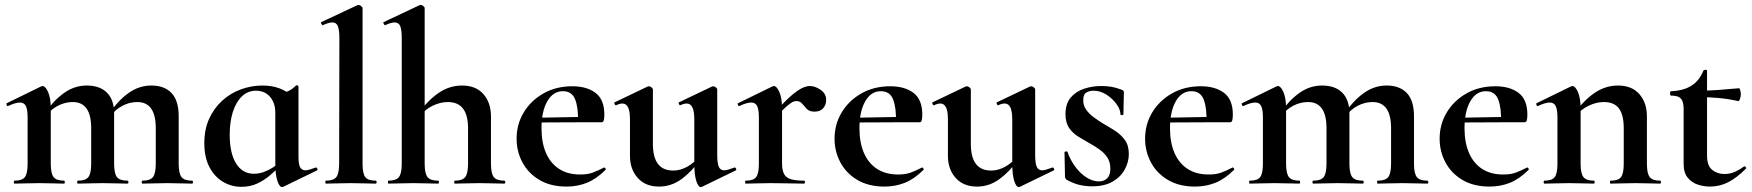

<svg xmlns="http://www.w3.org/2000/svg" viewBox="-20 -745 7109 779"><path d="M558 0Q555 0 555 -6Q555 -12 558 -12Q589 -12 600.5 -26.5Q612 -41 612 -81V-225Q612 -331 537 -331Q506 -331 477 -316Q448 -301 430 -275L425 -287Q459 -337 501.5 -367.5Q544 -398 594 -398Q647 -398 676 -367.5Q705 -337 705 -273V-81Q705 -41 716.5 -26.5Q728 -12 759 -12Q763 -12 763 -6Q763 0 759 0Q739 0 713 -1Q687 -2 658 -2Q630 -2 604 -1Q578 0 558 0ZM296 0Q293 0 293 -6Q293 -12 296 -12Q327 -12 338.5 -26.5Q350 -41 350 -81V-225Q350 -331 275 -331Q244 -331 215 -316Q186 -301 168 -275L163 -287Q197 -337 239.5 -367.5Q282 -398 332 -398Q385 -398 414 -369Q443 -340 443 -284V-81Q443 -41 454.5 -26.5Q466 -12 497 -12Q501 -12 501 -6Q501 0 497 0Q477 0 451 -1Q425 -2 396 -2Q368 -2 342 -1Q316 0 296 0ZM39 0Q36 0 36 -6Q36 -12 39 -12Q70 -12 81 -26.5Q92 -41 92 -81V-269Q92 -300 85 -314.5Q78 -329 61 -329Q52 -329 40 -325.5Q28 -322 13 -315Q9 -313 7 -319Q5 -325 7 -326L146 -394Q152 -396 153 -396Q164 -396 175 -372Q186 -348 186 -303V-81Q186 -41 197.5 -26.5Q209 -12 240 -12Q243 -12 243 -6Q243 0 240 0Q220 0 194 -1Q168 -2 139 -2Q111 -2 85 -1Q59 0 39 0Z M959 13Q919 13 884.5 -7.5Q850 -28 829.5 -67.5Q809 -107 809 -164Q809 -220 828.5 -263Q848 -306 881.5 -336.5Q915 -367 957.5 -382.5Q1000 -398 1045 -398Q1083 -398 1114 -386.5Q1145 -375 1170 -352L1097 -288Q1097 -314 1087.5 -334Q1078 -354 1060.5 -365.5Q1043 -377 1019 -377Q985 -377 961 -353.5Q937 -330 924.5 -290Q912 -250 912 -198Q912 -123 938 -81.5Q964 -40 1010 -40Q1030 -40 1048.5 -46.5Q1067 -53 1084 -63.5Q1101 -74 1114 -84L1122 -77Q1101 -56 1077 -35Q1053 -14 1024 -0.5Q995 13 959 13ZM1124 14Q1114 14 1105.5 -11Q1097 -36 1097 -82V-359Q1125 -366 1144 -373Q1163 -380 1181 -398Q1183 -400 1187 -398.5Q1191 -397 1191 -394V-109Q1191 -78 1198 -66Q1205 -54 1219 -54Q1226 -54 1236.5 -57Q1247 -60 1260 -65Q1264 -67 1267 -61.5Q1270 -56 1267 -54L1129 13Q1127 14 1124 14Z M1302 0Q1300 0 1300 -6Q1300 -12 1302 -12Q1333 -12 1344.5 -26.5Q1356 -41 1356 -81L1357 -589Q1357 -623 1351 -638.5Q1345 -654 1328 -654Q1315 -654 1290 -643Q1287 -642 1284 -648Q1281 -654 1283 -655L1430 -724Q1432 -725 1434 -725Q1439 -725 1445 -720.5Q1451 -716 1451 -712V-81Q1451 -41 1462 -26.5Q1473 -12 1504 -12Q1508 -12 1508 -6Q1508 0 1504 0Q1485 0 1458.5 -1Q1432 -2 1403 -2Q1374 -2 1348 -1Q1322 0 1302 0Z M1556 0Q1554 0 1554 -6Q1554 -12 1556 -12Q1587 -12 1598.5 -26.5Q1610 -41 1610 -81V-589Q1610 -623 1604 -638.5Q1598 -654 1581 -654Q1567 -654 1543 -643Q1540 -642 1537 -648Q1534 -654 1536 -655L1682 -724Q1684 -725 1685 -725Q1686 -725 1687 -725Q1692 -725 1697.5 -720.5Q1703 -716 1703 -712V-81Q1703 -41 1714.5 -26.5Q1726 -12 1757 -12Q1761 -12 1761 -6Q1761 0 1757 0Q1737 0 1711.5 -1Q1686 -2 1657 -2Q1628 -2 1602 -1Q1576 0 1556 0ZM1825 0Q1823 0 1823 -6Q1823 -12 1825 -12Q1856 -12 1867.5 -26.5Q1879 -41 1879 -81V-225Q1879 -331 1797 -331Q1767 -331 1735.5 -316Q1704 -301 1686 -275L1680 -287Q1715 -337 1759 -367.5Q1803 -398 1855 -398Q1911 -398 1941.5 -363Q1972 -328 1972 -273V-81Q1972 -41 1983.5 -26.5Q1995 -12 2026 -12Q2030 -12 2030 -6Q2030 0 2026 0Q2006 0 1980.5 -1Q1955 -2 1926 -2Q1897 -2 1871 -1Q1845 0 1825 0Z M2279 12Q2214 12 2168.5 -15Q2123 -42 2099.5 -86.5Q2076 -131 2076 -182Q2076 -241 2105 -289Q2134 -337 2185 -366Q2236 -395 2302 -395Q2361 -395 2396.5 -368Q2432 -341 2432 -280Q2432 -267 2430 -258Q2428 -249 2421 -249H2325Q2327 -306 2314 -340.5Q2301 -375 2264 -375Q2224 -375 2200.5 -334Q2177 -293 2177 -225Q2177 -167 2195 -125Q2213 -83 2248 -60Q2283 -37 2334 -37Q2364 -37 2384.5 -44.5Q2405 -52 2430 -65Q2432 -67 2435.5 -63Q2439 -59 2437 -56Q2400 -19 2361.5 -3.5Q2323 12 2279 12ZM2142 -248 2141 -267 2360 -271V-249Z M2654 12Q2599 12 2567.5 -23Q2536 -58 2536 -113V-260Q2536 -293 2528.5 -309Q2521 -325 2505 -325Q2494 -325 2480 -318Q2476 -317 2473.5 -323Q2471 -329 2474 -330L2608 -394Q2611 -395 2613 -395Q2618 -395 2623.5 -390.5Q2629 -386 2629 -382V-161Q2629 -107 2649.5 -80Q2670 -53 2712 -53Q2741 -53 2770 -69.5Q2799 -86 2816 -111L2822 -99Q2788 -50 2746 -19Q2704 12 2654 12ZM2890 -382V-116Q2890 -82 2896.5 -68Q2903 -54 2918 -54Q2925 -54 2935.5 -57Q2946 -60 2959 -65Q2963 -67 2966 -61.5Q2969 -56 2966 -54L2828 13Q2826 14 2823 14Q2813 14 2805 -11Q2797 -36 2797 -82V-260Q2797 -293 2789.5 -309Q2782 -325 2766 -325Q2755 -325 2740 -318Q2737 -317 2734.5 -323Q2732 -329 2735 -330L2869 -394Q2871 -395 2874 -395Q2879 -395 2884.5 -390.5Q2890 -386 2890 -382Z M3128 -271 3120 -284Q3159 -329 3186 -353Q3213 -377 3232 -386.5Q3251 -396 3266 -396Q3287 -396 3309.5 -380.5Q3332 -365 3332 -340Q3332 -319 3319.5 -305.5Q3307 -292 3285 -292Q3264 -292 3253.5 -303Q3243 -314 3234.5 -324.5Q3226 -335 3210 -335Q3203 -335 3194.5 -330.5Q3186 -326 3170.5 -312.5Q3155 -299 3128 -271ZM3006 0Q3003 0 3003 -6Q3003 -12 3006 -12Q3037 -12 3048 -26.5Q3059 -41 3059 -81V-269Q3059 -300 3052 -314.5Q3045 -329 3028 -329Q3019 -329 3007 -325.5Q2995 -322 2980 -315Q2976 -313 2974 -319Q2972 -325 2974 -326L3113 -394Q3119 -396 3120 -396Q3131 -396 3142 -372Q3153 -348 3153 -303V-81Q3153 -55 3161 -39.5Q3169 -24 3188.5 -18Q3208 -12 3242 -12Q3246 -12 3246 -6Q3246 0 3242 0Q3215 0 3180.5 -1Q3146 -2 3106 -2Q3078 -2 3052 -1Q3026 0 3006 0Z M3569 12Q3504 12 3458.5 -15Q3413 -42 3389.5 -86.5Q3366 -131 3366 -182Q3366 -241 3395 -289Q3424 -337 3475 -366Q3526 -395 3592 -395Q3651 -395 3686.5 -368Q3722 -341 3722 -280Q3722 -267 3720 -258Q3718 -249 3711 -249H3615Q3617 -306 3604 -340.5Q3591 -375 3554 -375Q3514 -375 3490.5 -334Q3467 -293 3467 -225Q3467 -167 3485 -125Q3503 -83 3538 -60Q3573 -37 3624 -37Q3654 -37 3674.5 -44.5Q3695 -52 3720 -65Q3722 -67 3725.5 -63Q3729 -59 3727 -56Q3690 -19 3651.5 -3.5Q3613 12 3569 12ZM3432 -248 3431 -267 3650 -271V-249Z M3944 12Q3889 12 3857.5 -23Q3826 -58 3826 -113V-260Q3826 -293 3818.5 -309Q3811 -325 3795 -325Q3784 -325 3770 -318Q3766 -317 3763.5 -323Q3761 -329 3764 -330L3898 -394Q3901 -395 3903 -395Q3908 -395 3913.5 -390.5Q3919 -386 3919 -382V-161Q3919 -107 3939.5 -80Q3960 -53 4002 -53Q4031 -53 4060 -69.5Q4089 -86 4106 -111L4112 -99Q4078 -50 4036 -19Q3994 12 3944 12ZM4180 -382V-116Q4180 -82 4186.5 -68Q4193 -54 4208 -54Q4215 -54 4225.5 -57Q4236 -60 4249 -65Q4253 -67 4256 -61.5Q4259 -56 4256 -54L4118 13Q4116 14 4113 14Q4103 14 4095 -11Q4087 -36 4087 -82V-260Q4087 -293 4079.5 -309Q4072 -325 4056 -325Q4045 -325 4030 -318Q4027 -317 4024.5 -323Q4022 -329 4025 -330L4159 -394Q4161 -395 4164 -395Q4169 -395 4174.5 -390.5Q4180 -386 4180 -382Z M4375 -338Q4375 -317 4386.5 -300.5Q4398 -284 4416 -270.5Q4434 -257 4455 -244Q4480 -230 4504 -214.5Q4528 -199 4544 -177Q4560 -155 4560 -120Q4560 -88 4543.5 -57.5Q4527 -27 4494 -8Q4461 11 4411 11Q4386 11 4361 5.5Q4336 0 4307 -16Q4305 -18 4303 -21Q4301 -24 4301 -28L4299 -127Q4299 -130 4304.5 -130.5Q4310 -131 4311 -129Q4322 -97 4342 -69.5Q4362 -42 4387.5 -25.5Q4413 -9 4439 -9Q4459 -9 4472 -21.5Q4485 -34 4485 -60Q4485 -88 4472.5 -106.5Q4460 -125 4441 -138.5Q4422 -152 4402 -163Q4379 -176 4356 -190Q4333 -204 4318 -225.5Q4303 -247 4303 -282Q4303 -324 4324 -349Q4345 -374 4378.5 -385Q4412 -396 4448 -396Q4470 -396 4488.5 -393Q4507 -390 4531 -381Q4540 -378 4540 -370Q4540 -350 4539 -328.5Q4538 -307 4538 -281Q4538 -278 4532 -278Q4526 -278 4526 -281Q4526 -300 4510.5 -322Q4495 -344 4470 -360.5Q4445 -377 4416 -377Q4402 -377 4388.5 -370Q4375 -363 4375 -338Z M4829 12Q4764 12 4718.5 -15Q4673 -42 4649.5 -86.5Q4626 -131 4626 -182Q4626 -241 4655 -289Q4684 -337 4735 -366Q4786 -395 4852 -395Q4911 -395 4946.5 -368Q4982 -341 4982 -280Q4982 -267 4980 -258Q4978 -249 4971 -249H4875Q4877 -306 4864 -340.5Q4851 -375 4814 -375Q4774 -375 4750.5 -334Q4727 -293 4727 -225Q4727 -167 4745 -125Q4763 -83 4798 -60Q4833 -37 4884 -37Q4914 -37 4934.5 -44.5Q4955 -52 4980 -65Q4982 -67 4985.5 -63Q4989 -59 4987 -56Q4950 -19 4911.5 -3.5Q4873 12 4829 12ZM4692 -248 4691 -267 4910 -271V-249Z M5570 0Q5567 0 5567 -6Q5567 -12 5570 -12Q5601 -12 5612.5 -26.5Q5624 -41 5624 -81V-225Q5624 -331 5549 -331Q5518 -331 5489 -316Q5460 -301 5442 -275L5437 -287Q5471 -337 5513.5 -367.5Q5556 -398 5606 -398Q5659 -398 5688 -367.5Q5717 -337 5717 -273V-81Q5717 -41 5728.5 -26.5Q5740 -12 5771 -12Q5775 -12 5775 -6Q5775 0 5771 0Q5751 0 5725 -1Q5699 -2 5670 -2Q5642 -2 5616 -1Q5590 0 5570 0ZM5308 0Q5305 0 5305 -6Q5305 -12 5308 -12Q5339 -12 5350.5 -26.5Q5362 -41 5362 -81V-225Q5362 -331 5287 -331Q5256 -331 5227 -316Q5198 -301 5180 -275L5175 -287Q5209 -337 5251.5 -367.5Q5294 -398 5344 -398Q5397 -398 5426 -369Q5455 -340 5455 -284V-81Q5455 -41 5466.5 -26.5Q5478 -12 5509 -12Q5513 -12 5513 -6Q5513 0 5509 0Q5489 0 5463 -1Q5437 -2 5408 -2Q5380 -2 5354 -1Q5328 0 5308 0ZM5051 0Q5048 0 5048 -6Q5048 -12 5051 -12Q5082 -12 5093 -26.5Q5104 -41 5104 -81V-269Q5104 -300 5097 -314.5Q5090 -329 5073 -329Q5064 -329 5052 -325.5Q5040 -322 5025 -315Q5021 -313 5019 -319Q5017 -325 5019 -326L5158 -394Q5164 -396 5165 -396Q5176 -396 5187 -372Q5198 -348 5198 -303V-81Q5198 -41 5209.5 -26.5Q5221 -12 5252 -12Q5255 -12 5255 -6Q5255 0 5252 0Q5232 0 5206 -1Q5180 -2 5151 -2Q5123 -2 5097 -1Q5071 0 5051 0Z M6024 12Q5959 12 5913.5 -15Q5868 -42 5844.5 -86.5Q5821 -131 5821 -182Q5821 -241 5850 -289Q5879 -337 5930 -366Q5981 -395 6047 -395Q6106 -395 6141.5 -368Q6177 -341 6177 -280Q6177 -267 6175 -258Q6173 -249 6166 -249H6070Q6072 -306 6059 -340.5Q6046 -375 6009 -375Q5969 -375 5945.5 -334Q5922 -293 5922 -225Q5922 -167 5940 -125Q5958 -83 5993 -60Q6028 -37 6079 -37Q6109 -37 6129.5 -44.5Q6150 -52 6175 -65Q6177 -67 6180.5 -63Q6184 -59 6182 -56Q6145 -19 6106.5 -3.5Q6068 12 6024 12ZM5887 -248 5886 -267 6105 -271V-249Z M6515 0Q6512 0 6512 -6Q6512 -12 6515 -12Q6546 -12 6557 -26.5Q6568 -41 6568 -81V-225Q6568 -279 6548.5 -305Q6529 -331 6487 -331Q6457 -331 6425.5 -316Q6394 -301 6375 -275L6370 -287Q6405 -337 6449 -367.5Q6493 -398 6545 -398Q6601 -398 6631.5 -363Q6662 -328 6662 -273V-81Q6662 -41 6673.5 -26.5Q6685 -12 6716 -12Q6719 -12 6719 -6Q6719 0 6716 0Q6696 0 6670 -1Q6644 -2 6615 -2Q6587 -2 6561 -1Q6535 0 6515 0ZM6246 0Q6243 0 6243 -6Q6243 -12 6246 -12Q6277 -12 6288 -26.5Q6299 -41 6299 -81V-269Q6299 -300 6292 -314.5Q6285 -329 6268 -329Q6259 -329 6247 -325.5Q6235 -322 6220 -315Q6216 -313 6214 -319Q6212 -325 6214 -326L6353 -394Q6359 -396 6360 -396Q6371 -396 6382 -372Q6393 -348 6393 -303V-81Q6393 -41 6404.5 -26.5Q6416 -12 6447 -12Q6450 -12 6450 -6Q6450 0 6447 0Q6427 0 6401 -1Q6375 -2 6346 -2Q6318 -2 6292 -1Q6266 0 6246 0Z M6917 12Q6893 12 6868.5 4Q6844 -4 6827.5 -24Q6811 -44 6811 -80V-302Q6811 -323 6806 -335Q6801 -347 6790 -352Q6779 -357 6760 -357Q6756 -357 6756 -366Q6756 -375 6760 -375Q6811 -377 6843 -397.5Q6875 -418 6891 -458Q6893 -462 6899.5 -462Q6906 -462 6906 -458V-113Q6906 -73 6926.5 -56Q6947 -39 6977 -39Q7000 -39 7020.5 -48.5Q7041 -58 7055 -69Q7058 -72 7062.5 -67.5Q7067 -63 7063 -60Q7026 -23 6991.5 -5.5Q6957 12 6917 12ZM7032 -335Q6991 -344 6952.5 -347.5Q6914 -351 6871 -351V-377Q6912 -377 6951.5 -380Q6991 -383 7036 -387Q7038 -387 7040.5 -379.5Q7043 -372 7043 -363Q7043 -353 7039.5 -343.5Q7036 -334 7032 -335Z"/></svg>

Font: Cormorant Infant Light
Style: Regular
Weight: 300
Designer: Christian Thalmann (Catharsis Fonts)
Foundry: Catharsis Fonts
Version: Version 4.001